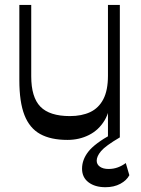

<svg xmlns="http://www.w3.org/2000/svg" viewBox="-20 -571 584 798"><path d="M260.3 10.5Q191.1 10.5 147 -13.9Q102.8 -38.4 81.6 -92.7Q60.4 -147 60.4 -237.8V-550.5H109.8V-254.1Q109.8 -166.8 147.9 -127.7Q186.1 -88.5 270.5 -88.5Q319.6 -88.5 354.9 -105.1Q390.3 -121.8 409.5 -158.7Q428.7 -195.7 428.7 -256.2L439.3 -172.8Q439.3 -111.6 414.8 -70.9Q390.3 -30.2 349.8 -9.9Q309.3 10.5 260.3 10.5ZM428.7 0V-550.5H478.1V0ZM418.2 207.1Q374.8 207.1 347.9 186.7Q321 166.3 321 130.1Q321 92.8 347.2 59.2Q373.4 25.6 445.1 -14.1L478.1 0Q418.3 35.2 400.1 56.9Q381.9 78.6 381.9 96.8Q381.9 112.4 395.2 121.8Q408.6 131.3 431.1 131.3Q451.9 131.3 469.9 124.6Q487.9 117.9 502.8 106.6L517.6 157.2Q506.4 178.7 480.2 192.9Q453.9 207.1 418.2 207.1Z"/></svg>

Font: Savate ExtraLight
Style: Regular
Weight: 200
Designer: Max Esnée
Foundry: Plomb Type
Version: Version 2.000